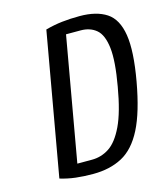

<svg xmlns="http://www.w3.org/2000/svg" viewBox="-108 -793 765 886"><g transform="rotate(-15 274.0 -350.0)"><path d="M228 10Q183 10 145 5.5Q107 1 71 -10L191 -690Q231 -701 270.5 -705.5Q310 -710 355 -710Q435 -710 483 -678.5Q531 -647 543.5 -568.5Q556 -490 531 -350Q506 -210 466 -131.5Q426 -53 367 -21.5Q308 10 228 10ZM169 -55H239Q284 -55 322 -80Q360 -105 390.5 -169Q421 -233 441 -350Q462 -468 454.5 -531.5Q447 -595 417.5 -620Q388 -645 343 -645H273Z"/></g></svg>

Font: Cuprum
Style: Italic
Weight: 400
Italic angle: -10°
Designer: Jovanny Lemonad
Foundry: Jovanny Lemonad
Version: Version 3.000